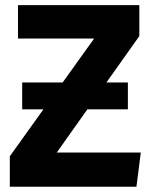

<svg xmlns="http://www.w3.org/2000/svg" viewBox="-20 -713 584 733"><path d="M48.6 -693.4H511.9V-575.3L196.8 -130.8H517.5L500.9 0H17.5V-116.5L339.4 -566H48.6ZM468.2 -295.7H64.7V-398.3H468.2Z"/></svg>

Font: Fira Sans Variable
Style: Regular
Weight: 400
Designer: Carrois Corporate & Edenspiekermann AG
Foundry: Carrois Corporate GbR & Edenspiekermann AG
Version: Version 4.202